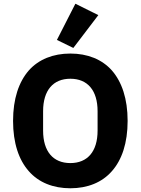

<svg xmlns="http://www.w3.org/2000/svg" viewBox="-20 -997 754 1029"><path d="M357 12C265 12 187 -19 134 -80C81 -140 50 -230 50 -349C50 -468 81 -558 134 -619C187 -679 265 -710 357 -710C449 -710 527 -679 580 -619C633 -558 664 -468 664 -349C664 -230 633 -140 580 -80C527 -19 449 12 357 12ZM357 -123C449 -123 503 -185 503 -297V-401C503 -513 449 -575 357 -575C265 -575 211 -513 211 -401V-297C211 -185 265 -123 357 -123ZM373 -740 285 -783 384 -977 507 -916Z"/></svg>

Font: Plexus Sans Bold
Style: Regular
Weight: 700
Version: Version 2.001;PS 002.001;hotconv 1.0.70;makeotf.lib2.5.58329